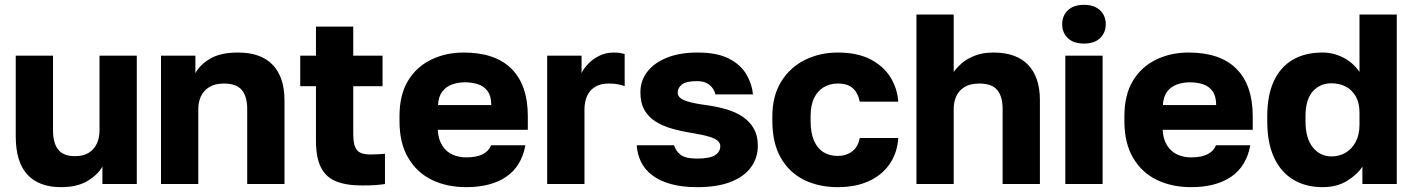

<svg xmlns="http://www.w3.org/2000/svg" viewBox="-20 -760 5839 793"><path d="M232 13Q141 13 93 -39Q45 -91 45 -197V-530H199V-221Q199 -169 220.5 -142Q242 -115 290 -115Q324 -115 346.5 -129Q369 -143 380 -167Q391 -191 391 -221V-530H545V0H403V-72Q382 -36 339.5 -11.5Q297 13 232 13Z M645 0V-530H787V-458Q807 -494 849.5 -518.5Q892 -543 963 -543Q1058 -543 1106.5 -492Q1155 -441 1155 -345V0H1001V-310Q1001 -362 978.5 -388.5Q956 -415 905 -415Q868 -415 844.5 -400.5Q821 -386 810 -362.5Q799 -339 799 -310V0Z M1475 6Q1409 6 1367 -11.5Q1325 -29 1305 -69.5Q1285 -110 1285 -180V-404H1220V-530H1285V-650H1439V-530H1560V-404H1439V-205Q1439 -160 1453.5 -141Q1468 -122 1510 -122Q1540 -122 1570 -125V0Q1551 3 1530 4.5Q1509 6 1475 6Z M1905 13Q1827 13 1765 -16.5Q1703 -46 1666.5 -107Q1630 -168 1630 -260V-280Q1630 -368 1665 -426Q1700 -484 1760.5 -513.5Q1821 -543 1895 -543Q2026 -543 2093 -475.5Q2160 -408 2160 -280V-224H1788Q1790 -185 1806.5 -159Q1823 -133 1849 -121.5Q1875 -110 1905 -110Q1949 -110 1974.5 -123.5Q2000 -137 2008 -160H2150Q2134 -73 2071 -30Q2008 13 1905 13ZM1900 -420Q1872 -420 1847 -411Q1822 -402 1806.5 -381.5Q1791 -361 1789 -326H2009Q2009 -363 1994 -383.5Q1979 -404 1954.5 -412Q1930 -420 1900 -420Z M2240 0V-530H2382V-458Q2390 -476 2409 -496Q2428 -516 2455 -529.5Q2482 -543 2515 -543Q2532 -543 2542 -541Q2552 -539 2560 -537V-404Q2555 -407 2537 -411Q2519 -415 2495 -415Q2460 -415 2437.5 -401Q2415 -387 2404.5 -363Q2394 -339 2394 -309V0Z M2860 13Q2795 13 2748.5 -0.5Q2702 -14 2672 -37.5Q2642 -61 2627 -92.5Q2612 -124 2610 -160H2764Q2770 -138 2790 -121.5Q2810 -105 2860 -105Q2911 -105 2933 -119Q2955 -133 2955 -156Q2955 -168 2945.5 -177.5Q2936 -187 2910.5 -195Q2885 -203 2837 -211Q2793 -218 2754.5 -229Q2716 -240 2687 -258.5Q2658 -277 2641.5 -306Q2625 -335 2625 -379Q2625 -426 2653 -463Q2681 -500 2734 -521.5Q2787 -543 2860 -543Q2943 -543 2991.5 -517.5Q3040 -492 3063 -452.5Q3086 -413 3090 -370H2935Q2929 -395 2909.5 -410Q2890 -425 2860 -425Q2814 -425 2796.5 -411Q2779 -397 2779 -377Q2779 -357 2807 -345.5Q2835 -334 2896 -326Q2940 -320 2978.5 -309Q3017 -298 3046.5 -278.5Q3076 -259 3093 -229.5Q3110 -200 3110 -158Q3110 -108 3081.5 -69Q3053 -30 2997.5 -8.5Q2942 13 2860 13Z M3440 13Q3362 13 3301 -17Q3240 -47 3205 -108Q3170 -169 3170 -260V-280Q3170 -364 3206.5 -423Q3243 -482 3304.5 -512.5Q3366 -543 3440 -543Q3520 -543 3574 -515.5Q3628 -488 3657 -442Q3686 -396 3690 -340H3531Q3524 -376 3502.5 -395.5Q3481 -415 3440 -415Q3408 -415 3382.5 -400Q3357 -385 3342.5 -355.5Q3328 -326 3328 -280V-260Q3328 -211 3342 -179Q3356 -147 3381 -131.5Q3406 -116 3440 -116Q3475 -116 3499.5 -134.5Q3524 -153 3531 -190H3690Q3686 -128 3654 -82Q3622 -36 3567.5 -11.5Q3513 13 3440 13Z M3765 0V-700H3919V-463Q3931 -480 3952 -498.5Q3973 -517 4006 -530Q4039 -543 4083 -543Q4178 -543 4226.5 -492Q4275 -441 4275 -347V0H4121V-310Q4121 -362 4098.5 -388.5Q4076 -415 4025 -415Q3988 -415 3964.5 -401Q3941 -387 3930 -363.5Q3919 -340 3919 -310V0Z M4380 0V-530H4534V0ZM4457 -580Q4414 -580 4390.5 -602.5Q4367 -625 4367 -660Q4367 -695 4390.5 -717.5Q4414 -740 4457 -740Q4500 -740 4523.5 -717.5Q4547 -695 4547 -660Q4547 -625 4523.5 -602.5Q4500 -580 4457 -580Z M4899 13Q4821 13 4759 -16.5Q4697 -46 4660.5 -107Q4624 -168 4624 -260V-280Q4624 -368 4659 -426Q4694 -484 4754.5 -513.5Q4815 -543 4889 -543Q5020 -543 5087 -475.5Q5154 -408 5154 -280V-224H4782Q4784 -185 4800.5 -159Q4817 -133 4843 -121.5Q4869 -110 4899 -110Q4943 -110 4968.5 -123.5Q4994 -137 5002 -160H5144Q5128 -73 5065 -30Q5002 13 4899 13ZM4894 -420Q4866 -420 4841 -411Q4816 -402 4800.5 -381.5Q4785 -361 4783 -326H5003Q5003 -363 4988 -383.5Q4973 -404 4948.5 -412Q4924 -420 4894 -420Z M5442 13Q5373 13 5321.5 -18Q5270 -49 5242 -109.5Q5214 -170 5214 -260V-280Q5214 -366 5241 -424.5Q5268 -483 5319 -513Q5370 -543 5442 -543Q5487 -543 5527.5 -522.5Q5568 -502 5595 -463V-700H5749V0H5607V-72Q5587 -40 5544.5 -13.5Q5502 13 5442 13ZM5479 -114Q5512 -114 5538 -129.5Q5564 -145 5579.5 -174.5Q5595 -204 5595 -245V-295Q5595 -335 5579.5 -362Q5564 -389 5538 -402.5Q5512 -416 5479 -416Q5432 -416 5402 -382.5Q5372 -349 5372 -280V-260Q5372 -188 5402.5 -151Q5433 -114 5479 -114Z"/></svg>

Font: Golos Text
Style: Bold
Weight: 700
Designer: A.Korolkova, Vitaly Kuzmin
Foundry: ParaType Ltd
Version: Version 2.004